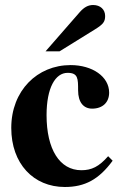

<svg xmlns="http://www.w3.org/2000/svg" viewBox="-20 -733 484 767"><path d="M162 -528H218L360 -616C392 -636 400 -646 400 -669C400 -695 381 -713 352 -713C332 -713 316 -704 299 -685ZM412 -109C375 -67 346 -53 305 -53C218 -53 166 -137 166 -273C166 -382 201 -442 250 -442C292 -442 292 -419 292 -372C292 -324 314 -299 348 -299C390 -299 416 -324 416 -363C416 -427 349 -473 262 -473C129 -473 25 -371 25 -222C25 -79 114 14 239 14C319 14 375 -16 430 -91Z"/></svg>

Font: STIXGeneral
Style: Bold
Weight: 700
Designer: MicroPress Inc., with final additions and corrections provided by Coen Hoffman, Elsevier (retired)
Version: Version 1.1.0